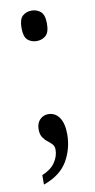

<svg xmlns="http://www.w3.org/2000/svg" viewBox="-81 -567 375 758"><g transform="rotate(-10 106.5 -188.5)"><path d="M103 -409Q81 -409 66.5 -422Q52 -435 52 -470Q52 -505 66.5 -518Q81 -531 103 -531Q124 -531 139 -518Q154 -505 154 -470Q154 -435 139 -422Q124 -409 103 -409ZM32 154V116Q67 102 84 77.5Q101 53 101 26Q101 12 93 3.5Q85 -5 75 -12.5Q65 -20 57 -32Q49 -44 49 -64Q49 -89 63 -103Q77 -117 96 -117Q124 -117 140.5 -93.5Q157 -70 157 -26Q157 32 128.5 81Q100 130 32 154Z"/></g></svg>

Font: Noto Serif Bengali ExtraCondensed
Style: Regular
Weight: 400
Width: 2
Designer: Juan Bruce, Universal Thirst, Indian Type Foundry and the Monotype Design Team.
Foundry: Monotype Imaging Inc.
Version: Version 2.003; ttfautohint (v1.8.4.7-5d5b)